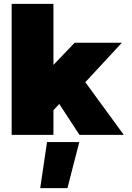

<svg xmlns="http://www.w3.org/2000/svg" viewBox="-20 -694 677 988"><path d="M40 0V-674H255V-360L364 -474H607L419 -271L617 0H389L285 -159L255 -127V0ZM187 274 222 37H388L327 274Z"/></svg>

Font: Kanit ExtraBold
Style: Regular
Weight: 800
Designer: Katatrad Team
Foundry: CadsonDemak
Version: Version 2.000; ttfautohint (v1.8.3)